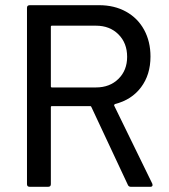

<svg xmlns="http://www.w3.org/2000/svg" viewBox="-20 -720 652 740"><path d="M84 -10V-690Q84 -700 95 -700H362Q421 -700 466 -675Q511 -650 535.5 -605Q560 -560 560 -502Q560 -432 523.5 -383.5Q487 -335 423 -319Q419 -316 420 -313L567 -12L568 -7Q568 0 559 0H485Q476 0 473 -7L332 -308Q331 -311 328 -311H180Q176 -311 176 -307V-10Q176 0 165 0H95Q84 0 84 -10ZM180 -383H350Q403 -383 436.5 -416Q470 -449 470 -501Q470 -554 436.5 -587.5Q403 -621 350 -621H180Q176 -621 176 -617V-387Q176 -383 180 -383Z"/></svg>

Font: Barlow GEO Medium
Style: Regular
Weight: 500
Designer: Jeremy Tribby
Foundry: Tribby Type
Version: Version 1.408